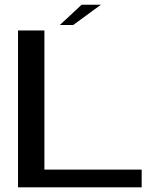

<svg xmlns="http://www.w3.org/2000/svg" viewBox="-20 -806 693 826"><path d="M57.5 0H589.5V-76.5H171V-675H57.5ZM237.5 -698.5H295L414 -785.5H331Z"/></svg>

Font: Anybody Expanded
Style: Regular
Weight: 400
Width: 7
Version: Version 1.113;gftools[0.9.25]